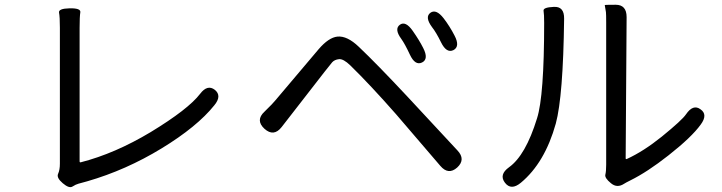

<svg xmlns="http://www.w3.org/2000/svg" viewBox="-20 -770 3040 808"><path d="M244 1Q217 -22 224.5 -38.5Q232 -55 232 -81V-653Q232 -699 228.5 -716.5Q225 -734 273 -735Q321 -736 318 -718Q315 -700 315 -653V-91Q315 -86 320 -87Q464 -124 614 -214Q772 -310 822 -375Q853 -416 884 -392Q915 -367 882 -327Q810 -237 660 -145.5Q510 -54 347 -7Q322 0 310.5 3Q299 6 285 15Q271 24 244 1Z M1904 -65Q1867 -32 1833 -72L1647 -289Q1538 -413 1454 -495Q1425 -523 1406.5 -521Q1388 -519 1378 -508Q1362 -488 1346 -468L1165 -235Q1132 -193 1093 -228Q1054 -264 1093 -300L1106 -313Q1124 -330 1140 -349L1321 -563Q1363 -612 1400 -616Q1441 -620 1490 -573Q1566 -501 1695 -363L1905 -137Q1941 -99 1904 -65ZM1756 -507Q1727 -493 1705 -540Q1684 -585 1669 -606Q1638 -648 1663 -666Q1687 -683 1717 -640Q1745 -600 1761 -568Q1785 -521 1756 -507ZM1888 -559Q1859 -545 1836 -592Q1816 -633 1798 -656Q1767 -698 1791 -716Q1815 -734 1847 -693Q1873 -659 1893 -620Q1917 -574 1888 -559Z M2172 -1Q2131 33 2105 -1Q2079 -35 2122 -66Q2192 -116 2240 -272Q2270 -366 2270 -674Q2270 -710 2267.5 -724.5Q2265 -739 2310 -741Q2355 -744 2354 -691Q2350 -365 2319 -250Q2273 -85 2172 -1ZM2607 3Q2577 23 2551 1Q2524 -21 2527.5 -35Q2531 -49 2531 -77V-676Q2531 -710 2530 -719Q2525 -747 2525 -748.5Q2525 -750 2571 -750Q2617 -750 2617 -698L2613 -104Q2613 -99 2618 -101Q2688 -133 2765 -195Q2851 -265 2867 -289Q2897 -333 2928 -310Q2960 -288 2929 -246Q2891 -193 2793 -116Q2704 -46 2633 -11Q2611 0 2607 3Z"/></svg>

Font: Resource Han Rounded HK
Style: Regular
Weight: 400
Designer: Cyano Hao (round all glyphs); Ryoko NISHIZUKA  (kana, bopomofo & ideographs); Paul D. Hunt (Latin, Greek & Cyrillic); Sa
Foundry: Cyano Hao
Version: 0.990